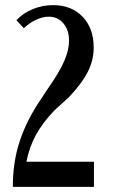

<svg xmlns="http://www.w3.org/2000/svg" viewBox="-20 -728 439 748"><path d="M44 -649Q70 -677 107.5 -692.5Q145 -708 187 -708Q258 -708 301.5 -663Q345 -618 345 -543Q345 -494 322.5 -449Q300 -404 249 -350L192 -298Q146 -250 120 -202.5Q94 -155 83 -98H346V0H30Q30 -48 36.5 -92Q43 -136 57 -178.5Q71 -221 92.5 -263Q114 -305 145 -350L166 -382Q211 -446 230 -489.5Q249 -533 249 -569Q249 -611 227 -637Q205 -663 170 -663Q146 -663 120.5 -651Q95 -639 73 -618Z"/></svg>

Font: Moniqa Paragraph
Style: Bold
Weight: 700
Designer: Rajesh Rajput
Foundry: Rajesh Rajput
Version: Version 1.000